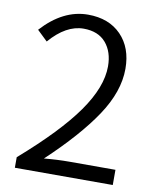

<svg xmlns="http://www.w3.org/2000/svg" viewBox="-84 -810 716 875"><g transform="rotate(10 274.5 -372.5)"><path d="M44.9 0V-48.8Q219.7 -201.2 301.3 -316.9Q382.8 -432.6 382.8 -528.3Q382.8 -595.7 347.2 -637.2Q311.5 -678.7 244.1 -678.7Q163.1 -678.7 87.9 -591.8L40 -637.7Q137.7 -745.1 252.9 -745.1Q349.6 -745.1 406.2 -687Q462.9 -628.9 462.9 -531.2Q462.9 -425.8 387.7 -313Q312.5 -200.2 168 -64.5Q226.6 -70.3 288.1 -70.3H498V0Z"/></g></svg>

Font: Gen Shin Gothic Normal
Style: Regular
Weight: 300
Designer: [Source Han Sans]
Ryoko NISHIZUKA  (kana & ideographs); Paul D. Hunt (Latin, Greek & Cyrillic); Wenlong ZHANG  (bopomofo
Version: Version 1.002.20150607